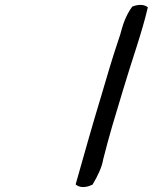

<svg xmlns="http://www.w3.org/2000/svg" viewBox="-20 -679 626 787"><path d="M522 -652C494 -613 483 -576 473 -538C429 -407 424 -381 395 -286C358 -165 322 -35 290 77C303 88 325 94 359 78C380 44 398 6 403 -26C428 -125 450 -197 484 -309C520 -431 562 -545 586 -649C573 -660 551 -663 522 -652Z"/></svg>

Font: Snowfall
Style: SuperObl
Weight: 400
Designer: Jasper
Foundry: Cannot Into Space Fonts
Version: Version 0.9